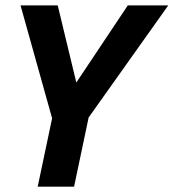

<svg xmlns="http://www.w3.org/2000/svg" viewBox="-20 -696 647 716"><path d="M256.3 0H120.6L174.3 -254.9L56.6 -675.8H195.3L264.6 -388.2L456.5 -675.8H607.4L310.5 -257.8Z"/></svg>

Font: Cadman
Style: Bold Italic
Weight: 700
Italic angle: -12°
Designer: Paul James MIller
Foundry: High-Logic / Made with FontCreator
Version: Version 2.114;March 28, 2021;FontCreator 13.0.0.2683 64-bit